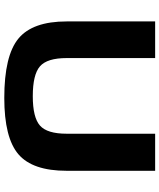

<svg xmlns="http://www.w3.org/2000/svg" viewBox="56 -786 744 896"><g transform="rotate(90 428.0 -338.0)"><path d="M777 -690V-277Q777 -118 700 -52Q623 14 437 14Q240 14 160 -52Q80 -118 80 -277V-690H251V-277Q251 -186 289.5 -152.5Q328 -119 429 -119Q528 -119 566 -152.5Q604 -186 604 -277V-690Z"/></g></svg>

Font: Exo 2 Expanded
Style: Bold
Weight: 700
Width: 7
Designer: Natanael Gama
Version: Version 1.001;PS 001.001;hotconv 1.0.70;makeotf.lib2.5.58329